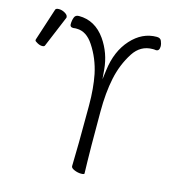

<svg xmlns="http://www.w3.org/2000/svg" viewBox="-212 -803 819 897"><g transform="rotate(15 197.5 -354.0)"><path d="M-105 -547Q-54 -703 -54 -704Q-52 -712 -37 -712Q-22 -712 -7.5 -703.5Q7 -695 7 -685Q7 -683 7 -682L-56 -531Q-58 -525 -69 -525Q-80 -525 -92.5 -532Q-105 -539 -105 -542Q-105 -545 -105 -547ZM202 -462Q187 -534 148 -593Q114 -645 67 -645H60Q56 -645 51 -644H49Q34 -644 34 -658Q34 -677 40 -692Q45 -705 62 -705Q140 -705 190 -634Q233 -572 240 -495L244 -448L250 -494Q262 -588 315 -646.5Q368 -705 438 -705Q456 -705 461 -692Q467 -677 467 -668Q467 -644 451 -644H449Q444 -645 441 -645H434Q376 -645 342 -593Q304 -534 289 -462.5Q274 -391 274 -300Q274 -95 275.5 -60Q277 -25 277 -1Q277 4 261 4Q245 4 228.5 -3Q212 -10 212 -19Q215 -108 215 -303Q215 -309 215 -315Q215 -396 202 -462Z"/></g></svg>

Font: Moon Stars Kai T HW Light
Style: Regular
Weight: 300
Designer: GuiWonder
Version: Version 1.101